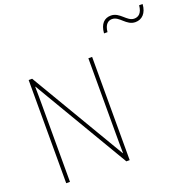

<svg xmlns="http://www.w3.org/2000/svg" viewBox="-155 -1087 1269 1248"><g transform="rotate(-20 479.5 -462.5)"><path d="M658 -831H682C687 -885 713 -901 738 -901C790 -901 812 -830 876 -830C921 -830 955 -862 959 -925H935C930 -871 905 -854 876 -854C826 -854 801 -925 739 -925C694 -925 663 -896 658 -831ZM533 0V-714H507V-200C507 -160 507 -107 508 -58H506L118 -714H94V0H120V-519C120 -573 120 -612 119 -658H121L510 0Z"/></g></svg>

Font: Noto Sans Thai Looped SemiCondensed Thin
Style: Regular
Weight: 100
Width: 4
Designer: Sasikarn Vongin, Ben Mitchell
Foundry: The Fontpad Ltd
Version: Version 1.001